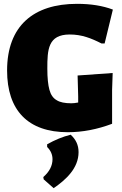

<svg xmlns="http://www.w3.org/2000/svg" viewBox="-20 -678 636 1002"><path d="M569 -628C516 -648 454 -658 382 -658C155 -658 17 -543 17 -310C17 -103 125 12 334 12C411 12 488 -3 565 -32V-209L568 -297L385 -284L388 -175V-143C373 -140 361 -139 352 -139C319 -139 293 -144 276 -155C258 -165 245 -183 238 -209C231 -234 227 -271 227 -320C227 -418 230 -498 344 -498C406 -498 455 -479 510 -451H526ZM349 25C308 35 267 52 226 75V89C245 108 254 129 254 153C254 187 238 218 206 246L208 258L260 304C324 260 390 200 390 116C390 79 376 50 349 25Z"/></svg>

Font: Luna Sans Black
Style: Regular
Weight: 900
Designer: Juan Pablo del Peral
Foundry: Huerta Tipografica
Version: Version 2.001; ttfautohint (v1.5)